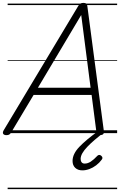

<svg xmlns="http://www.w3.org/2000/svg" viewBox="-53 -923 832 1331"><path d="M-10 14Q-26 13 -31 4.5Q-36 -4 -28 -19L489 -881Q496 -893 504 -898Q512 -903 526 -903Q539 -903 545.5 -897.5Q552 -892 553 -877L667 -14Q669 -1 663 6Q657 13 642 14Q628 14 622.5 9Q617 4 615 -10L582 -265H180L27 -9Q19 5 11.5 9.5Q4 14 -10 14ZM210 -315H575L510 -819ZM518 258Q487 258 468.5 240.5Q450 223 450 193Q450 168 462 143.5Q474 119 497 95Q520 71 551.5 44.5Q583 18 623 -11L665 -8V-4Q632 22 603 47Q574 72 552 95Q530 118 518 139Q506 160 506 179Q506 193 513 202Q520 211 534 211Q555 211 576 197.5Q597 184 622 157Q627 152 634 151Q641 150 649 157Q656 163 657 170Q658 177 652 184Q636 206 613.5 223Q591 240 566.5 249Q542 258 518 258ZM0 378H759V388H0ZM0 -20H759V0H0ZM0 -505H759V-500H0ZM0 -898H759V-888H0Z"/></svg>

Font: Playwrite DE SAS Guides
Style: Regular
Weight: 400
Designer: Veronika Burian, José Scaglione
Foundry: TypeTogether
Version: Version 1.003